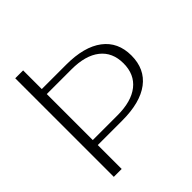

<svg xmlns="http://www.w3.org/2000/svg" viewBox="-201 -892 1033 1033"><g transform="rotate(-45 315.5 -375.0)"><path d="M76 -750H136V-608H322Q458 -608 531.5 -552.5Q605 -497 605 -395Q605 -292 532 -237Q459 -182 322 -182H136V0H76ZM324 -220Q430 -220 487.5 -265.5Q545 -311 545 -395Q545 -479 487.5 -524.5Q430 -570 324 -570H136V-220Z"/></g></svg>

Font: Fahkwang ExtraLight
Style: Regular
Weight: 275
Designer: Suppakit Chalermlarp | Katatrad Co.,Ltd.
Foundry: Cadson Demak Co.,Ltd.
Version: Version 1.000; ttfautohint (v1.6)